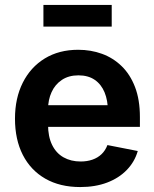

<svg xmlns="http://www.w3.org/2000/svg" viewBox="-20 -757 634 788"><path d="M309.1 10.7Q226.1 10.7 166 -23.7Q106 -58.1 73.7 -121.1Q41.5 -184.1 41.5 -270Q41.5 -354 73.5 -417.7Q105.5 -481.4 163.8 -517.1Q222.2 -552.7 300.8 -552.7Q353 -552.7 398.7 -536.1Q444.3 -519.5 479.2 -485.6Q514.2 -451.7 534.2 -399.7Q554.2 -347.7 554.2 -276.4V-236.3H101.6V-325.2H486.8L422.9 -300.3Q422.9 -344.7 409.2 -377.9Q395.5 -411.1 368.7 -429.4Q341.8 -447.8 301.8 -447.8Q262.2 -447.8 234.1 -429.2Q206.1 -410.6 191.7 -378.9Q177.2 -347.2 177.2 -308.1V-245.6Q177.2 -196.3 193.8 -162.4Q210.4 -128.4 240.7 -111.3Q271 -94.2 311 -94.2Q337.4 -94.2 359.4 -101.8Q381.3 -109.4 397 -124.5Q412.6 -139.6 420.9 -161.6L545.4 -137.2Q532.7 -92.8 500.2 -59.3Q467.8 -25.9 419.4 -7.6Q371.1 10.7 309.1 10.7ZM438.5 -736.8V-647.9H158.2V-736.8Z"/></svg>

Font: Inter
Style: 650
Weight: 650
Designer: Rasmus Andersson
Foundry: rsms
Version: Version 4.001;git-66647c0bb